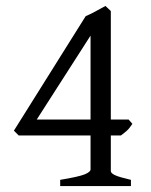

<svg xmlns="http://www.w3.org/2000/svg" viewBox="-20 -628 509 648"><path d="M426.8 -210Q416.5 -194.3 408 -186.8Q399.4 -179.2 388.2 -170.9H354V-50.8Q354 -43.5 367.9 -36.9Q381.8 -30.3 421.9 -21V0H183.1V-21Q247.1 -31.7 266.4 -39.8Q285.6 -47.9 285.6 -56.2V-170.9H43L26.9 -187L269 -573.2Q289.1 -582 305.4 -591.3Q321.8 -600.6 335.9 -607.9L354 -590.8V-224.6H414.1ZM285.6 -507.8 104 -224.6H285.6Z"/></svg>

Font: Namdhinggo
Style: Regular
Weight: 400
Designer: Victor Gaultney
Foundry: SIL International
Version: Version 3.001